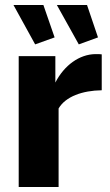

<svg xmlns="http://www.w3.org/2000/svg" viewBox="-20 -750 440 770"><path d="M296 -572 373 -600 329 -730H208ZM121 -572 199 -600 154 -730H34ZM388 -532C382 -533 376 -533 362 -533C299 -532 238 -489 202 -419V-525H55V0H215V-315C243 -363 311 -387 388 -388Z"/></svg>

Font: Raleway
Style: ExtraBold
Weight: 800
Designer: Matt McInerney, Pablo Impallari, Rodrigo Fuenzalida
Foundry: Matt McInerney, Pablo Impallari, Rodrigo Fuenzalida
Version: Version 3.000